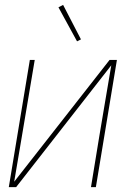

<svg xmlns="http://www.w3.org/2000/svg" viewBox="-20 -765 540 785"><path d="M16 0 102 -520H122L87 -312Q75 -239 62.5 -166.5Q50 -94 38 -22L428 -520H458L372 0H352L386 -208Q398 -281 410.5 -353.5Q423 -426 435 -498L46 0ZM295 -596 219 -735 238 -745 311 -604Z"/></svg>

Font: Iosevka Thin Oblique
Style: Regular
Weight: 100
Italic angle: -9°
Monospace: yes
Designer: Belleve Invis
Foundry: Belleve Invis
Version: Version 32.5.0; ttfautohint (v1.8.4)